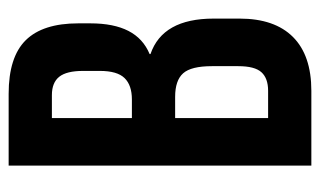

<svg xmlns="http://www.w3.org/2000/svg" viewBox="-168 -572 740 444"><g transform="rotate(-90 202.0 -350.0)"><path d="M41 -700H207Q292 -700 331 -660.5Q370 -621 370 -539V-511Q370 -457 352.5 -423Q335 -389 299 -374V-372Q381 -344 381 -226V-166Q381 -85 338.5 -42.5Q296 0 214 0H41ZM194 -415Q227 -415 243.5 -432Q260 -449 260 -489V-528Q260 -566 246.5 -583Q233 -600 204 -600H151V-415ZM214 -100Q243 -100 257 -115.5Q271 -131 271 -169V-230Q271 -278 254.5 -296.5Q238 -315 200 -315H151V-100Z"/></g></svg>

Font: kids-team
Style: team
Weight: 400
Designer: Ryoichi Tsunekawa, Thomas Gollenia, Laura Emeder
Foundry: Ryoichi Tsunekawa, Thomas Gollenia, Laura Emeder
Version: Version 2.000